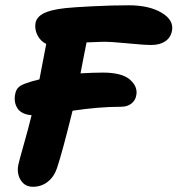

<svg xmlns="http://www.w3.org/2000/svg" viewBox="-20 -713 675 730"><path d="M105 -2.9Q74.7 -2.9 58.8 -28.1Q43 -53.2 49.8 -86.9Q51.8 -97.7 70.3 -163.1Q88.9 -228.5 100.1 -274.9Q60.5 -278.3 45.9 -302Q31.2 -325.7 38.1 -356.9Q41 -372.1 50.8 -381.3Q60.5 -390.6 81.1 -397Q100.1 -404.3 129.9 -411.1Q145 -486.8 155.8 -545.9Q133.8 -556.6 122.3 -579.3Q110.8 -602.1 115.2 -627Q120.6 -649.4 146.5 -662.6Q172.4 -675.8 228 -682.1Q258.8 -685.5 333.5 -689.2Q408.2 -692.9 469.2 -692.9Q546.9 -692.9 594.5 -664.6Q642.1 -636.2 633.8 -595.2Q628.9 -569.8 608.2 -555.9Q587.4 -542 555.2 -542Q527.3 -542 466.1 -548.1Q404.8 -554.2 373 -554.2Q358.9 -554.2 309.1 -551.8Q306.2 -537.6 298.6 -498.8Q291 -460 286.1 -434.1Q334.5 -437 371.1 -437Q443.4 -437 474.1 -410.2Q504.9 -383.3 498 -350.1Q495.1 -332 480 -319.6Q464.8 -307.1 440.9 -307.1Q356 -307.1 255.9 -292Q216.8 -133.8 196.8 -74.2Q186 -41.5 161.9 -22.2Q137.7 -2.9 105 -2.9Z"/></svg>

Font: Shantell Sans Irregular
Style: Bold Italic
Weight: 700
Italic angle: -11.31°
Designer: Stephen Nixon, Anya Danilova, Shantell Martin
Foundry: Arrow Type
Version: Version 1.006;[9816181b4]